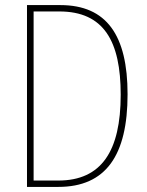

<svg xmlns="http://www.w3.org/2000/svg" viewBox="-20 -734 578 754"><path d="M481 -364C481 -595 399 -714 217 -714H86V0H209C396 0 481 -124 481 -364ZM454 -362C454 -140 378 -25 209 -25H112V-689H213C388 -689 454 -572 454 -362Z"/></svg>

Font: Noto Sans Malayalam Condensed Thin
Style: Regular
Weight: 100
Width: 3
Designer: Jelle Bosma - Monotype Design Team
Foundry: Monotype Imaging Inc.
Version: Version 2.104